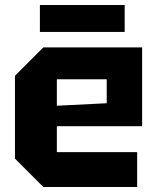

<svg xmlns="http://www.w3.org/2000/svg" viewBox="-20 -750 630 770"><path d="M40 -114V-446L154 -560H550V-244H208V-140H530V0H154ZM208 -326 408 -336V-432H208ZM140 -622V-730H480V-622Z"/></svg>

Font: Tektur
Style: Bold
Weight: 700
Designer: Adam Jagosz
Foundry: Adam Jagosz
Version: Version 1.005;gftools[0.9.30]